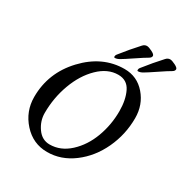

<svg xmlns="http://www.w3.org/2000/svg" viewBox="-186 -945 1062 1110"><g transform="rotate(30 345.0 -390.0)"><path d="M350 -647Q344 -647 344 -653Q344 -662 349 -668Q401 -734 450 -787Q462 -800 477 -800Q489 -800 512 -788.5Q535 -777 535 -767Q535 -756 522 -748Q499 -735 449.5 -701.5Q400 -668 379 -656Q363 -647 350 -647ZM505 -647Q499 -647 499 -653Q499 -662 504 -668Q556 -734 605 -787Q617 -800 632 -800Q644 -800 667 -788.5Q690 -777 690 -767Q690 -756 677 -748Q654 -735 604.5 -701.5Q555 -668 534 -656Q518 -647 505 -647ZM158 -169Q158 -116 190 -70.5Q222 -25 273 -25Q346 -25 405.5 -80Q465 -135 496 -218.5Q527 -302 527 -393Q527 -469 501.5 -521Q476 -573 417 -573Q347 -573 286.5 -514Q226 -455 192 -362.5Q158 -270 158 -169ZM432 -620Q516 -620 571 -556.5Q626 -493 626 -404Q626 -295 580.5 -197.5Q535 -100 455 -40Q375 20 282 20Q188 20 123.5 -51.5Q59 -123 59 -219Q59 -380 172 -500Q285 -620 432 -620Z"/></g></svg>

Font: EB Garamond 08
Style: Italic
Weight: 400
Italic angle: -14°
Version: Version 0.016